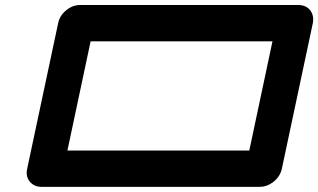

<svg xmlns="http://www.w3.org/2000/svg" viewBox="-20 -728 1240 748"><path d="M951.2 -141.6 1041.5 -566.9H333L242.7 -141.6ZM1078.1 -70.8Q1071.3 -39.6 1043.5 -18.1Q1019.5 0 991.7 0H141.6Q121.1 0 106.9 -10.3Q84 -27.3 84 -54.7Q84 -62.5 85.9 -70.8L206.5 -637.7Q212.4 -667 237.5 -687.7Q262.7 -708.5 292 -708.5H1142.1Q1171.9 -708.5 1188.5 -688Q1200.2 -672.4 1200.2 -652.8Q1200.2 -645.5 1198.7 -637.7Z"/></svg>

Font: Robtronika
Style: Italic
Weight: 400
Italic angle: -12°
Designer: GGBot
Version: 1.00